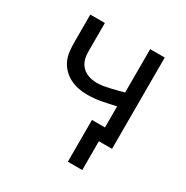

<svg xmlns="http://www.w3.org/2000/svg" viewBox="-158 -652 916 947"><g transform="rotate(30 300.0 -178.0)"><path d="M355 164V-74H429V-194Q390 -185 350.5 -177.5Q311 -170 271 -170Q246 -170 220.5 -175Q195 -180 172 -192Q149 -204 131 -223Q113 -242 103 -265.5Q93 -289 90.5 -315Q88 -341 88 -366V-520H171V-366Q171 -350 172.5 -334.5Q174 -319 180 -304Q186 -289 196.5 -277.5Q207 -266 221 -258.5Q235 -251 251 -247.5Q267 -244 282 -244Q301 -244 319.5 -247Q338 -250 356.5 -254.5Q375 -259 393 -263.5Q411 -268 429 -273V-520H512V0H437V164Z"/></g></svg>

Font: Iosevka Custom Extended
Style: Regular
Weight: 400
Width: 7
Monospace: yes
Designer: Belleve Invis
Foundry: Belleve Invis
Version: Version 11.2.4; ttfautohint (v1.8.4)